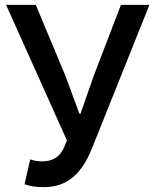

<svg xmlns="http://www.w3.org/2000/svg" viewBox="-20 -756 634 789"><path d="M160 13C260 13 317 -46 357 -144L594 -736H477L365 -444L311 -289H306L249 -444L127 -736H5L255 -179L241 -145C222 -109 196 -93 153 -93C129 -93 116 -97 104 -101L81 1C102 9 125 13 160 13Z"/></svg>

Font: Noto Sans CJK KR Medium
Style: Regular
Weight: 500
Designer: Ryoko NISHIZUKA (kana & ideographs); Paul D. Hunt (Latin, Greek & Cyrillic); Wenlong ZHANG (bopomofo); Sandoll Communica
Foundry: Adobe Systems Incorporated
Version: Version 1.004;PS 1.004;hotconv 1.0.82;makeotf.lib2.5.63406